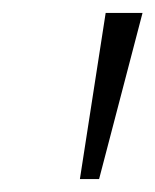

<svg xmlns="http://www.w3.org/2000/svg" viewBox="-20 -734 241 298"><path d="M133.8 -456.1H104L144 -713.9H201.2Z"/></svg>

Font: Open Sans Hebrew Condensed Light
Style: Italic
Weight: 300
Width: 3
Italic angle: -12°
Foundry: Ascender Corporation, Yanek Iontef
Version: Version 2.001;PS 002.001;hotconv 1.0.70;makeotf.lib2.5.58329